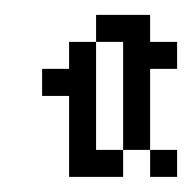

<svg xmlns="http://www.w3.org/2000/svg" viewBox="-20 -234 254 254"><path d="M71.4 -107.1V0H142.9V-35.7H107.1V-178.6H71.4V-142.9H35.7V-107.1ZM178.6 -35.7V-142.9H214.3V-178.6H178.6V-214.3H107.1V-178.6H142.9V-35.7ZM178.6 -35.7V0H214.3V-35.7Z"/></svg>

Font: Gossip Low Pixel
Style: Regular
Weight: 500
Width: 3
Designer: Deborah Khodanovich
Version: Version 1.001;Glyphs 3.3.1 (3343)